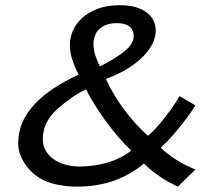

<svg xmlns="http://www.w3.org/2000/svg" viewBox="-20 -694 818 727"><path d="M48.8 -152.3Q48.8 -194.8 65.4 -231.9Q82 -269 112.3 -301Q142.6 -333 184.8 -360.6Q227.1 -388.2 277.8 -411.6Q263.7 -438 254.2 -466.6Q244.6 -495.1 244.6 -524.9Q244.6 -551.3 256.1 -577.9Q267.6 -604.5 291 -626Q314.5 -647.5 350.1 -660.9Q385.7 -674.3 433.6 -674.3Q470.7 -674.3 496.6 -666Q522.5 -657.7 538.8 -644Q555.2 -630.4 562.5 -613Q569.8 -595.7 569.8 -577.6Q569.8 -555.7 558.6 -531.2Q547.4 -506.8 524.4 -482.7Q501.5 -458.5 465.6 -435.8Q429.7 -413.1 380.9 -395Q395.5 -362.8 414.1 -332.5Q432.6 -302.2 453.4 -274.7Q474.1 -247.1 496.3 -223.1Q518.6 -199.2 540.5 -179.7Q554.2 -191.4 570.6 -209.2Q586.9 -227.1 603 -247.6Q619.1 -268.1 634 -289.6Q648.9 -311 659.7 -330.1L719.7 -294.9Q713.4 -284.2 704.1 -270.5Q694.8 -256.8 683.6 -242.2Q672.4 -227.5 659.9 -212.2Q647.5 -196.8 635 -182.6Q622.6 -168.5 610.6 -156Q598.6 -143.6 588.4 -134.3Q616.2 -108.9 647.5 -88.9Q678.7 -68.8 720.2 -52.2L653.3 12.7Q645 8.8 631.1 1.7Q617.2 -5.4 600.1 -15.9Q583 -26.4 563.7 -41Q544.4 -55.7 524.9 -74.7Q502.4 -55.7 475.3 -39.6Q448.2 -23.4 416.7 -11.7Q385.3 0 349.1 6.3Q313 12.7 272 12.7Q232.4 12.7 194.3 4.6Q156.2 -3.4 127.4 -21.5Q112.3 -30.8 98.1 -44.7Q84 -58.6 73 -75.7Q62 -92.8 55.4 -112.3Q48.8 -131.8 48.8 -152.3ZM476.6 -124Q450.7 -148.4 425.5 -178.2Q400.4 -208 377.9 -239Q355.5 -270 336.9 -300Q318.4 -330.1 305.7 -356Q272 -339.4 246.6 -320.8Q221.2 -302.2 197.8 -281.7Q181.6 -267.6 170.9 -252.9Q160.2 -238.3 153.8 -223.6Q147.5 -209 144.8 -194.8Q142.1 -180.7 142.1 -167Q142.1 -143.6 152.8 -124.3Q163.6 -105 182.4 -91.6Q201.2 -78.1 226.8 -70.8Q252.4 -63.5 282.7 -63.5Q307.6 -63.5 334 -67.1Q360.4 -70.8 385.7 -78.1Q411.1 -85.4 434.3 -96.9Q457.5 -108.4 476.6 -124ZM334 -526.9Q334 -506.3 340.6 -485.1Q347.2 -463.9 358.4 -442.4Q423.8 -476.1 455.1 -502.9Q486.3 -529.8 486.3 -558.1Q486.3 -580.6 470.5 -593.5Q454.6 -606.4 422.4 -606.4Q399.9 -606.4 383.3 -600.3Q366.7 -594.2 355.7 -583.7Q344.7 -573.2 339.4 -558.6Q334 -543.9 334 -526.9Z"/></svg>

Font: PT Astra Sans
Style: Italic
Weight: 400
Italic angle: -16°
Designer: A.Korolkova, I. Chaeva
Foundry: ParaType Ltd
Version: Version 1.001; ttfautohint (v1.6)